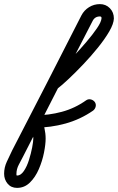

<svg xmlns="http://www.w3.org/2000/svg" viewBox="-157 -590 574 934"><path d="M81 -163Q73 -172 74.5 -184.5Q76 -197 85 -205Q100 -217 130 -245.5Q160 -274 195 -310.5Q230 -347 262 -384.5Q294 -422 315 -453Q336 -484 337 -502Q337 -510 329 -510Q304 -510 293 -487Q208 -323 124 -159Q40 5 -44 170Q-54 189 -65.5 211Q-77 233 -77 255Q-77 257 -77 260.5Q-77 264 -74 264Q-56 264 -41 242Q-26 220 -16 188Q-6 156 -0.5 127Q5 98 5 84Q5 68 1.5 49.5Q-2 31 -11 18Q-20 5 -11 -12Q-2 -29 14 -29Q80 -29 143.5 -46Q207 -63 262 -102Q272 -109 284 -106.5Q296 -104 304 -94Q311 -84 308.5 -72Q306 -60 296 -52Q234 -9 161.5 11Q89 31 14 31Q6 31 7 21Q8 11 14 1Q19 -10 26.5 -16.5Q34 -23 39 -16Q53 5 59 32Q65 59 65 84Q65 112 57 152.5Q49 193 32 232.5Q15 272 -11.5 298Q-38 324 -74 324Q-103 324 -120 303.5Q-137 283 -137 255Q-137 225 -124 197Q-111 169 -98 142Q-13 -22 71 -186Q155 -350 239 -515Q252 -540 276 -555Q300 -570 329 -570Q358 -570 377.5 -550Q397 -530 397 -500Q396 -474 374.5 -437Q353 -400 319.5 -358.5Q286 -317 248.5 -277.5Q211 -238 177.5 -206.5Q144 -175 123 -159Q114 -151 101.5 -152Q89 -153 81 -163Z"/></svg>

Font: FRB American Cursive Guidelines
Style: Bold Italic
Weight: 700
Italic angle: -25°
Version: Version 2.0;Modular Font Editor K font №1